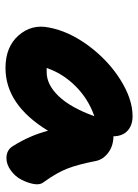

<svg xmlns="http://www.w3.org/2000/svg" viewBox="77 -835 498 692"><g transform="rotate(90 326.0 -489.0)"><path d="M225.1 -259.8Q148.9 -259.8 107.7 -306.9Q66.4 -354 79.1 -416Q92.3 -487.8 144.5 -558.6Q196.8 -629.4 266.8 -673.6Q336.9 -717.8 398.9 -717.8Q431.2 -717.8 450.9 -700Q470.7 -682.1 471.2 -648.9Q506.3 -648.4 530.5 -630.1Q554.7 -611.8 560.1 -585.9Q572.3 -522.5 587.4 -483.4Q602.5 -444.3 636.2 -397.9Q647.5 -383.8 643.1 -361.1Q638.7 -338.4 627.4 -316.7Q616.2 -294.9 594.5 -279.1Q572.8 -263.2 549.8 -263.2Q521 -263.2 506.8 -286.1Q468.3 -347.2 451.2 -413.1Q357.9 -259.8 225.1 -259.8ZM240.2 -408.2Q285.2 -408.2 326.4 -451.2Q367.7 -494.1 398.9 -580.1Q336.9 -558.6 290.8 -512.5Q244.6 -466.3 225.1 -408.2Z"/></g></svg>

Font: Shantell Sans Bouncy
Style: Bold Italic
Weight: 700
Italic angle: -11.31°
Designer: Stephen Nixon, Anya Danilova, Shantell Martin
Foundry: Arrow Type
Version: Version 1.006;[9816181b4]